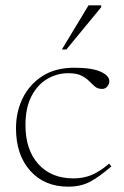

<svg xmlns="http://www.w3.org/2000/svg" viewBox="-20 -690 464 720"><path d="M258 -436Q324.5 -436 357.2 -421.2Q390 -406.5 390 -385.5Q390 -374.5 382.2 -365.5Q374.5 -356.5 363 -356.5Q346.5 -356.5 336 -365.5Q325.5 -374.5 314.2 -386Q303 -397.5 285 -406.5Q267 -415.5 236 -415.5Q193.5 -415.5 156.8 -393.8Q120 -372 97.8 -328.8Q75.5 -285.5 75.5 -221Q75.5 -128 124 -74.5Q172.5 -21 255.5 -21Q290.5 -21 321 -32.8Q351.5 -44.5 389.5 -76.5L397.5 -66Q352 -26.5 317.2 -8.2Q282.5 10 236 10Q146.5 10 93.2 -49.8Q40 -109.5 40 -209Q40 -270.5 65.2 -322Q90.5 -373.5 139.2 -404.8Q188 -436 258 -436ZM212 -504.5 312 -670H359.5V-663L229 -504.5Z"/></svg>

Font: Newsreader 16pt ExtraLight
Style: Regular
Weight: 275
Designer: Hugues Gentile
Foundry: Production Type
Version: Version 1.003; ttfautohint (v1.8.3)